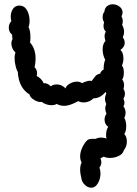

<svg xmlns="http://www.w3.org/2000/svg" viewBox="-20 -739 640 896"><path d="M566 -213Q566 -200 560 -189Q569 -174 569 -150Q569 -126 560 -114Q572 -101 572 -79Q572 -55 558 -38Q554 -21 534.5 -11.5Q515 -2 493 -2Q476 -2 464 -8Q454 -2 449 0Q453 12 453 18Q453 31 444 43Q449 56 449 70Q449 95 437 116Q425 137 406 137Q391 137 377.5 125Q364 113 361 99Q354 71 354 53Q354 32 361 19Q354 8 354 -9Q354 -25 360.5 -42.5Q367 -60 377 -73Q387 -87 396.5 -89.5Q406 -92 426 -91Q438 -97 452 -97Q467 -97 477 -92Q475 -100 475 -108Q475 -132 485 -147Q468 -159 468 -181Q468 -196 477 -208Q471 -223 471 -233Q471 -242 476 -254Q470 -265 470 -278Q470 -290 476 -302L473 -310Q448 -280 416 -280Q409 -272 396.5 -266.5Q384 -261 370 -261Q357 -261 345 -267Q305 -245 280 -245Q260 -245 245 -254Q235 -248 220 -248Q208 -248 195 -252.5Q182 -257 175 -264Q168 -261 154.5 -265.5Q141 -270 130 -279.5Q119 -289 118 -298Q67 -329 63 -404Q58 -410 53 -430Q48 -450 48 -469Q48 -481 52 -495Q43 -502 38 -513.5Q33 -525 33 -536Q33 -547 38 -555V-558Q38 -562 37 -567.5Q36 -573 37 -577Q21 -589 21 -610Q21 -628 33 -640Q30 -651 30 -661Q30 -682 40.5 -697.5Q51 -713 70 -713Q77 -713 80 -712Q98 -708 108 -687.5Q118 -667 118 -643Q118 -623 113 -613Q122 -598 122 -563Q122 -547 120 -541Q146 -512 146 -466Q146 -442 141 -426Q153 -414 153 -397Q153 -392 151 -384Q160 -381 170 -371Q180 -361 183 -351Q202 -352 217 -336Q228 -345 244 -345Q257 -345 268.5 -339.5Q280 -334 285 -326Q290 -340 306 -349Q322 -358 339 -358Q353 -358 363 -351Q370 -355 384 -359.5Q398 -364 408 -361Q419 -377 426.5 -385Q434 -393 447 -395Q452 -409 464 -415Q463 -424 465 -438Q467 -452 471 -460Q459 -482 459 -509Q459 -534 472 -548Q468 -562 468 -570Q468 -582 474 -591Q463 -602 463 -618Q463 -626 466 -635Q459 -645 459 -659Q459 -675 467 -684Q469 -702 480 -710.5Q491 -719 506 -719Q524 -719 538 -708Q552 -697 552 -681Q552 -674 547 -662Q553 -652 553 -640Q553 -631 550 -623Q559 -607 559 -591Q559 -578 553 -564Q562 -554 562 -539Q562 -520 542 -506Q556 -494 556 -465Q556 -449 549 -433Q558 -423 558 -401Q558 -378 550 -368Q559 -358 559 -341Q559 -332 556 -324Q563 -314 563 -301Q563 -289 556 -279Q561 -267 561 -259Q561 -251 556 -243Q566 -230 566 -213Z"/></svg>

Font: Pangolin
Style: Regular
Weight: 400
Designer: Kevin Burke
Foundry: Google, Inc.
Version: Version 1.101